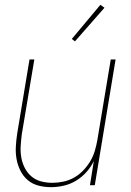

<svg xmlns="http://www.w3.org/2000/svg" viewBox="-20 -766 540 794"><path d="M191 8Q164 8 139 1.5Q114 -5 95 -21Q76 -37 64.5 -60Q53 -83 48.5 -108Q44 -133 45.5 -159.5Q47 -186 51 -213L102 -520H122L70 -210Q67 -186 65.5 -162Q64 -138 68 -115Q72 -92 82.5 -71.5Q93 -51 110 -36.5Q127 -22 149.5 -16Q172 -10 197 -10Q219 -10 242.5 -15Q266 -20 287 -32Q308 -44 325 -62Q342 -80 354 -100.5Q366 -121 372.5 -143.5Q379 -166 383 -189L438 -520H458L372 0H352L368 -100Q356 -75 337 -54Q318 -33 294 -18.5Q270 -4 243 2Q216 8 191 8ZM290 -595 277 -605 395 -746 412 -734Z"/></svg>

Font: Iosevka SS18 Thin
Style: Italic
Weight: 100
Italic angle: -9°
Monospace: yes
Designer: Belleve Invis
Foundry: Belleve Invis
Version: Version 25.1.1; ttfautohint (v1.8.4)